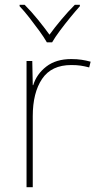

<svg xmlns="http://www.w3.org/2000/svg" viewBox="-20 -783 415 803"><path d="M278 -536Q302 -536 321.5 -533Q341 -530 359 -525L353 -501Q334 -506 317.5 -508.5Q301 -511 278 -511Q195 -511 156 -453Q117 -395 117 -297V0H91V-528H115L117 -427H119Q133 -473 173.5 -504.5Q214 -536 278 -536ZM176 -606Q164 -627 144 -654.5Q124 -682 102.5 -709.5Q81 -737 62 -757V-763H83Q111 -735 138.5 -701Q166 -667 187 -638Q208 -667 236.5 -701Q265 -735 293 -763H314V-757Q296 -737 273.5 -709.5Q251 -682 230.5 -654.5Q210 -627 198 -606Z"/></svg>

Font: Noto Sans Oriya Thin
Style: Regular
Weight: 100
Designer: Amélie Bonet and Sol Matas
Foundry: Google LLC
Version: Version 2.006; ttfautohint (v1.8.4.7-5d5b)